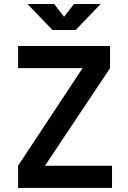

<svg xmlns="http://www.w3.org/2000/svg" viewBox="-20 -918 626 938"><path d="M68.4 0V-108.4L383.3 -585H68.4V-693.4H517.6V-585L199.7 -108.4H527.3V0ZM236.3 -771.5 114.3 -898.4H244.6L293 -835.9L341.3 -898.4H471.7L349.6 -771.5Z"/></svg>

Font: Caskaydia Cove SemiBold
Style: Regular
Weight: 600
Monospace: yes
Designer: Aaron Bell
Foundry: Saja Typeworks
Version: Version 4.300; ttfautohint (v1.8.3)